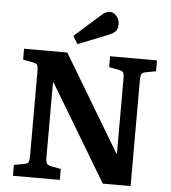

<svg xmlns="http://www.w3.org/2000/svg" viewBox="-61 -998 937 1054"><g transform="rotate(5 407.5 -471.5)"><path d="M339.8 -751 313 -793.9 456.1 -920.9Q481 -942.9 499 -942.9Q523.9 -942.9 539.6 -923.1Q555.2 -903.3 555.2 -879.9Q555.2 -854.5 543.9 -841.3Q532.7 -828.1 504.9 -816.9ZM49.8 0V-60.1L104 -69.8Q124 -73.2 128.9 -82.8Q133.8 -92.3 133.8 -120.1V-584Q133.8 -608.9 128.7 -617.7Q123.5 -626.5 103 -629.9L49.8 -640.1V-700.2H288.1L605 -170.9H607.9V-584Q607.9 -608.9 602.8 -617.7Q597.7 -626.5 577.1 -629.9L523.9 -640.1V-700.2H782.2V-640.1L728 -629.9Q707.5 -626.5 702.9 -616.9Q698.2 -607.4 698.2 -580.1V0H544.9L228 -528.8H224.1V-116.2Q224.1 -91.8 229.7 -83Q235.4 -74.2 255.9 -69.8L308.1 -60.1V0Z"/></g></svg>

Font: Literata Book
Style: Bold
Weight: 700
Designer: Latin by Veronika Burian and Jose Scaglione. Greek by Irene Vlachou. Cyrillic by Vera Evstafieva
Foundry: TypeTogether
Version: Version 2.003;PS 002.003;hotconv 1.0.88;makeotf.lib2.5.64775